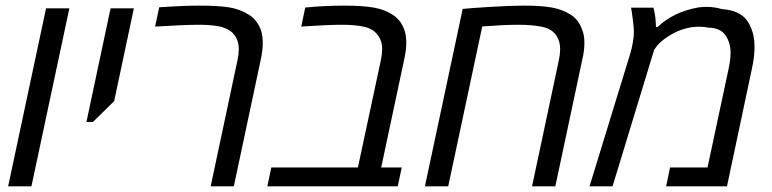

<svg xmlns="http://www.w3.org/2000/svg" viewBox="-20 -660 2734 680"><path d="M143.1 -630.4H225.6L91.3 0H8.8Z M371.6 -630.4H454.1L384.3 -301.8L309.1 -228H286.1Z M825.7 -485.8Q825.7 -517.1 808.6 -538.1Q797.4 -553.2 771 -562.5Q757.3 -567.4 734.6 -569.8Q711.9 -572.3 689.5 -572.3Q655.3 -572.3 622.6 -570.8Q589.8 -569.3 529.3 -565.9L543.9 -634.3Q631.3 -640.1 683.1 -640.1Q751 -640.1 789.3 -634.3Q827.6 -628.4 858.9 -609.4Q890.1 -591.3 904.3 -553.2Q910.6 -534.2 910.6 -506.8Q910.6 -481.4 903.3 -447.8L808.1 0H726.1L821.3 -447.8Q825.7 -469.2 825.7 -485.8Z M940.9 -66.9H1247.6L1329.1 -447.8Q1333.5 -469.2 1333.5 -485.8Q1333.5 -519 1314.5 -539.6Q1299.3 -559.1 1267.3 -565.7Q1235.4 -572.3 1190.4 -572.3Q1143.1 -572.3 1054.2 -566.4L1046.9 -565.4L1061 -633.3Q1129.9 -640.1 1199.7 -640.1Q1265.6 -640.1 1305.7 -632.8Q1345.7 -625.5 1377 -603.5Q1404.3 -583 1414.6 -545.9Q1418.9 -529.3 1418.9 -508.3Q1418.9 -482.9 1411.6 -449.7L1330.1 -66.9H1402.8L1388.7 0H926.8Z M1836.9 -640.1Q1895.5 -640.1 1933.6 -633.5Q1971.7 -627 2002 -607.4Q2028.3 -590.8 2040.5 -558.1Q2049.8 -536.6 2049.8 -509.3Q2049.8 -479.5 2042 -447.8L1946.8 0H1864.3L1959.5 -447.8Q1963.9 -469.2 1963.9 -485.8Q1963.9 -516.1 1948.7 -536.6Q1932.6 -558.6 1898.4 -565.4Q1864.3 -572.3 1814 -572.3Q1767.1 -572.3 1688 -566.4L1567.4 0H1484.9L1618.7 -628.4Q1644.5 -631.3 1717.5 -635.7Q1790.5 -640.1 1836.9 -640.1Z M2225.1 -545.4Q2225.1 -560.1 2221.2 -591.3Q2217.3 -622.6 2214.8 -632.8H2294.4Q2300.8 -607.4 2302.2 -585L2303.2 -564.9H2309.6Q2365.7 -618.2 2454.1 -633.8Q2467.3 -635.7 2482.4 -635.7Q2510.3 -635.7 2536.1 -627.9Q2600.6 -623.5 2626.5 -586.2Q2652.3 -548.8 2652.3 -493.7Q2652.3 -457 2642.6 -414.6L2554.7 0H2339.4L2353 -66.9H2485.8L2560.1 -414.6Q2567.4 -448.2 2567.4 -473.1Q2567.4 -509.3 2549.1 -535.4Q2530.8 -561.5 2489.3 -562Q2473.6 -565.4 2456.5 -565.4Q2433.6 -565.4 2412.1 -560.1Q2390.6 -554.7 2373 -545.9Q2350.6 -535.2 2332.5 -521.5Q2314.5 -507.8 2305.2 -495.1L2296.9 -483.9L2149.4 0H2067.9L2211.9 -469.2Q2217.8 -488.8 2221.4 -510Q2225.1 -531.2 2225.1 -545.4Z"/></svg>

Font: Viking Open Sans
Style: Italic
Weight: 400
Italic angle: -12°
Foundry: Ascender Corporation
Version: Version 2.000